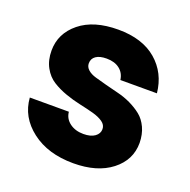

<svg xmlns="http://www.w3.org/2000/svg" viewBox="-107 -670 772 781"><g transform="rotate(20 279.0 -279.0)"><path d="M515.1 -162.1Q515.1 -87.9 453.6 -40Q392.1 7.8 289.1 7.8Q179.2 7.8 108.6 -46.4Q38.1 -100.6 32.2 -183.1H201.2Q204.1 -153.8 228 -136Q252 -118.2 287.1 -118.2Q318.8 -118.2 336.4 -130.9Q354 -143.6 354 -163.1Q354 -181.2 337.2 -193.1Q320.3 -205.1 293.5 -212.4Q266.6 -219.7 234.4 -226.6Q202.1 -233.4 169.7 -244.9Q137.2 -256.3 110.4 -273.2Q83.5 -290 66.7 -320.8Q49.8 -351.6 49.8 -393.1Q49.8 -467.3 110.4 -516.6Q170.9 -565.9 276.9 -565.9Q381.3 -565.9 442.4 -513.7Q503.4 -461.4 512.2 -376H354Q350.1 -405.3 328.6 -422.1Q307.1 -439 272 -439Q242.2 -439 226.1 -427.7Q210 -416.5 210 -396Q210 -380.4 222.9 -368.9Q235.8 -357.4 257.1 -351.3Q278.3 -345.2 305.7 -337.9Q333 -330.6 361.6 -323.7Q390.1 -316.9 417.5 -304Q444.8 -291 466.3 -273.9Q487.8 -256.8 501.2 -228Q514.6 -199.2 515.1 -162.1Z"/></g></svg>

Font: SVN-Poppins
Style: Bold
Weight: 700
Designer: Ninad Kale (Devanagari), Jonny Pinhorn (Latin)
Foundry: Indian Type Foundry
Version: Version 3.200;PS 1.000;hotconv 16.6.54;makeotf.lib2.5.65590